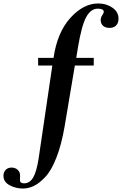

<svg xmlns="http://www.w3.org/2000/svg" viewBox="-179 -774 704 1108"><path d="M41 -396V-440H130Q151 -586 226.5 -670Q302 -754 388 -754Q435 -754 470 -729.5Q505 -705 505 -666Q505 -642 491.5 -627.5Q478 -613 453 -613Q429 -613 415.5 -625.5Q402 -638 402 -658Q402 -672 411 -686Q420 -700 420 -705Q420 -724 385 -724Q345 -724 318.5 -675.5Q292 -627 271 -501L261 -440H362V-396H253L194 -45Q176 60 147 134.5Q118 209 83.5 246Q49 283 17.5 298.5Q-14 314 -47 314Q-88 314 -123.5 295Q-159 276 -159 240Q-159 219 -146 206Q-133 193 -112 193Q-92 193 -77.5 205.5Q-63 218 -63 240Q-63 243 -63.5 252.5Q-64 262 -64 265Q-64 284 -40 284Q-8 284 12 251Q32 218 44 140L123 -396Z"/></svg>

Font: Libre Bodoni
Style: Regular
Weight: 400
Designer: Pablo Impallari, Rodrigo Fuenzalida
Foundry: Pablo Impallari, Rodrigo Fuenzalida
Version: Version 1.001